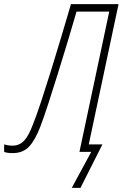

<svg xmlns="http://www.w3.org/2000/svg" viewBox="-83 -734 593 928"><path d="M264 174 358 0H301L445 -678H287Q267 -609 243.5 -531Q220 -453 196 -376Q172 -299 150.5 -233Q129 -167 112 -122Q88 -59 58.5 -26.5Q29 6 -22 6Q-34 6 -45.5 4.5Q-57 3 -63 0V-36Q-57 -34 -46 -32Q-35 -30 -23 -30Q11 -30 33.5 -54Q56 -78 76 -132Q94 -177 116.5 -245.5Q139 -314 164 -394Q189 -474 213.5 -557Q238 -640 260 -714H490L346 -36H412L306 174Z"/></svg>

Font: Noto Sans Condensed ExtraLight
Style: Italic
Weight: 200
Width: 3
Italic angle: -12°
Designer: Monotype Design Team
Foundry: Monotype Imaging Inc.
Version: Version 2.013; ttfautohint (v1.8.4.7-5d5b)